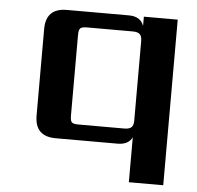

<svg xmlns="http://www.w3.org/2000/svg" viewBox="-48 -534 740 723"><g transform="rotate(5 322.5 -172.0)"><path d="M257 -59H430Q449 -59 457 -66.5Q465 -74 465 -92V-392Q465 -411 457 -418.5Q449 -426 430 -426H257Q238 -426 232 -420Q226 -414 226 -395V-90Q226 -70 232 -64.5Q238 -59 257 -59ZM467 -485H595V141H465V-29Q451 0 410 0H176Q97 0 97 -79V-406Q97 -485 176 -485H410Q455 -485 467 -450Z"/></g></svg>

Font: Sarpanch SemiBold
Style: Regular
Weight: 600
Designer: Manushi Parikh (Devanagari and Latin), Jyotish Sonowal (Devanagari)
Foundry: Indian Type Foundry
Version: Version 2.004;PS 1.0;hotconv 1.0.78;makeotf.lib2.5.61930; tt